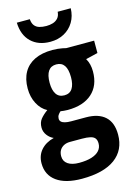

<svg xmlns="http://www.w3.org/2000/svg" viewBox="-146 -844 805 1157"><g transform="rotate(-15 256.0 -265.0)"><path d="M217.3 240.2Q114.7 240.2 59.6 200.2Q4.4 160.2 4.4 87.9Q4.4 39.1 33.7 5.4Q63 -28.3 115.2 -41.5Q92.3 -51.3 76.2 -72.8Q60.1 -94.2 60.1 -120.6Q60.1 -151.9 76.2 -172.4Q92.3 -192.9 121.1 -213.9Q84.5 -232.9 62.5 -274.7Q40.5 -316.4 40.5 -369.6Q40.5 -428.7 64.2 -470.5Q87.9 -512.2 133.3 -533.9Q178.7 -555.7 244.1 -555.7Q260.7 -555.7 277.3 -554Q293.9 -552.2 307.4 -549.6Q320.8 -546.9 327.6 -544.9H502V-467.8L426.8 -449.7Q437.5 -431.6 442.4 -411.4Q447.3 -391.1 447.3 -367.7Q447.3 -279.8 392.8 -231.2Q338.4 -182.6 240.7 -182.6Q214.4 -183.1 196.3 -186.5Q187 -178.7 180.4 -168.7Q173.8 -158.7 173.8 -145.5Q173.8 -134.3 181.4 -126.7Q189 -119.1 204.6 -115.2Q220.2 -111.3 243.2 -111.3H335Q412.6 -111.3 453.9 -73.7Q495.1 -36.1 495.1 38.6Q495.1 135.3 423.8 187.7Q352.5 240.2 217.3 240.2ZM225.1 143.1Q271.5 143.1 303.2 133.1Q335 123 351.3 104.5Q367.7 85.9 367.7 60.1Q367.7 39.1 358.6 27.6Q349.6 16.1 329.8 11.5Q310.1 6.8 277.8 6.8H203.6Q182.1 6.8 165.5 15.1Q148.9 23.4 139.4 38.8Q129.9 54.2 129.9 76.7Q129.9 108.4 155 125.7Q180.2 143.1 225.1 143.1ZM244.6 -272.9Q277.8 -272.9 294.2 -297.9Q310.5 -322.8 310.5 -368.2Q310.5 -417.5 293.9 -441.7Q277.3 -465.8 244.1 -465.8Q210.9 -465.8 194.1 -441.4Q177.2 -417 177.2 -368.7Q177.2 -323.2 193.8 -298.1Q210.4 -272.9 244.6 -272.9ZM416.5 -770Q415 -721.2 392.8 -684.3Q370.6 -647.5 333 -627Q295.4 -606.4 246.6 -606.4Q171.9 -606.4 127.2 -649.4Q82.5 -692.4 80.1 -770H161.1Q163.1 -744.1 174.3 -730Q185.5 -715.8 204.3 -710.2Q223.1 -704.6 247.6 -704.6Q269.5 -704.6 288.6 -710.4Q307.6 -716.3 320.3 -730.5Q333 -744.6 335 -770Z"/></g></svg>

Font: Open Sans SemiCondensed
Style: Bold
Weight: 700
Width: 4
Designer: Monotype Design Team
Foundry: Monotype Imaging Inc.
Version: Version 3.003